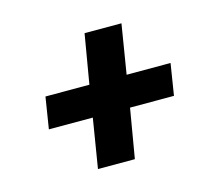

<svg xmlns="http://www.w3.org/2000/svg" viewBox="-66 -617 632 553"><g transform="rotate(-15 250.0 -340.0)"><path d="M163 -146 187 -293H56L71 -387H202L227 -534H337L313 -387H444L429 -293H298L273 -146Z"/></g></svg>

Font: Iosevka Slab Oblique
Style: Bold
Weight: 700
Italic angle: -9°
Monospace: yes
Designer: Belleve Invis
Foundry: Belleve Invis
Version: Version 11.1.1; ttfautohint (v1.8.3)